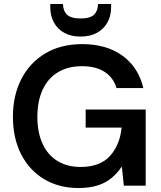

<svg xmlns="http://www.w3.org/2000/svg" viewBox="-20 -934 810 966"><path d="M375 12Q276 12 201.5 -33Q127 -78 86 -158.5Q45 -239 45 -347Q45 -454 87.5 -536.5Q130 -619 208 -665.5Q286 -712 394 -712Q516 -712 596.5 -653.5Q677 -595 701 -491H566Q551 -543 507 -572Q463 -601 393 -601Q322 -601 271.5 -570.5Q221 -540 194.5 -482.5Q168 -425 168 -346Q168 -267 194.5 -210Q221 -153 270 -123.5Q319 -94 385 -94Q483 -94 533 -149Q583 -204 592 -292H411V-383H713V0H603L593 -96Q570 -62 540 -37.5Q510 -13 469.5 -0.5Q429 12 375 12ZM385 -750Q338 -750 304 -768.5Q270 -787 251.5 -820.5Q233 -854 233 -898V-914H297Q297 -880 317 -860.5Q337 -841 385 -841Q434 -841 453.5 -860.5Q473 -880 473 -914H539V-898Q539 -853 520 -820Q501 -787 467 -768.5Q433 -750 385 -750Z"/></svg>

Font: DM Sans 24pt SemiBold
Style: Regular
Weight: 600
Designer: Colophon Foundry, Jonny Pinhorn
Foundry: Colophon Foundry
Version: Version 4.004;gftools[0.9.30]